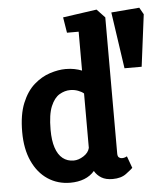

<svg xmlns="http://www.w3.org/2000/svg" viewBox="-53 -785 732 836"><g transform="rotate(-5 313.0 -366.5)"><path d="M499 -472 463 -719 586 -729 603 -699 574 -472ZM221 4Q166 4 123 -24.5Q80 -53 55.5 -106.5Q31 -160 31 -234Q31 -310 51.5 -360Q72 -410 104.5 -438.5Q137 -467 174 -479Q211 -491 243 -491Q264 -491 281.5 -487.5Q299 -484 314 -478V-648H263L252 -716L400 -737L435 -700V-105Q435 -92 441 -87.5Q447 -83 454 -83Q462 -83 468.5 -85.5Q475 -88 476 -89L495 -37Q488 -30 465.5 -13Q443 4 406 4Q376 4 357 -7.5Q338 -19 327 -38Q309 -17 282 -6.5Q255 4 221 4ZM244 -91Q265 -91 287 -105Q309 -119 314 -140V-378Q305 -386 289 -392Q273 -398 255 -398Q231 -398 208 -384.5Q185 -371 170 -335.5Q155 -300 155 -233Q155 -186 165.5 -154.5Q176 -123 196 -107Q216 -91 244 -91Z"/></g></svg>

Font: Kreon Light
Style: Bold
Weight: 700
Version: Version 2.002